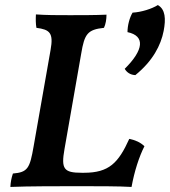

<svg xmlns="http://www.w3.org/2000/svg" viewBox="-20 -736 672 759"><path d="M515 -439C584 -495 616 -557 627 -614C636 -661 634 -699 604 -716C580 -701 539 -688 504 -686C492 -666 484 -635 484 -609C555 -594 548 -538 473 -464C481 -450 495 -440 515 -439ZM21 3C90 0 213 0 289 0C363 0 453 0 500 3C511 -58 530 -117 551 -158C534 -174 515 -182 491 -187C448 -92 411 -53 312 -53H303C232 -53 221 -68 235 -147L301 -524C314 -602 326 -619 391 -626C398 -641 401 -660 401 -678C356 -676 300 -676 256 -676C207 -676 163 -676 122 -679C121 -661 121 -642 124 -626C177 -619 192 -606 180 -539L113 -158C98 -71 90 -55 31 -50C25 -32 22 -16 21 3Z"/></svg>

Font: Vollkorn Semibold
Style: Italic
Weight: 600
Italic angle: -11°
Designer: Friedrich Althausen
Foundry: Friedrich Althausen
Version: Version 4.015;PS 004.015;hotconv 1.0.88;makeotf.lib2.5.64775